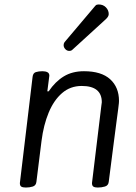

<svg xmlns="http://www.w3.org/2000/svg" viewBox="-20 -826 609 860"><path d="M96 14Q82 14 75.5 10Q69 6 69 -6L126 -482Q128 -499 140.5 -503Q153 -507 170 -507Q184 -507 192.5 -502.5Q201 -498 201 -487L192 -417H198Q228 -461 266 -484Q304 -507 356 -507Q434 -507 473.5 -471Q513 -435 513 -374Q513 -371 512.5 -364Q512 -357 509.5 -338.5Q507 -320 502 -282Q497 -244 488.5 -178.5Q480 -113 467 -11Q465 5 450 9.5Q435 14 418 14Q405 14 398.5 10Q392 6 392 -6L434 -353Q436 -363 436 -368Q436 -441 346 -441Q295 -441 258 -409Q221 -377 198 -321.5Q175 -266 166 -195L143 -11Q141 5 127 9.5Q113 14 96 14ZM290 -598Q280 -598 272.5 -606Q265 -614 265 -624Q265 -631 269 -637L406 -799Q410 -804 414 -805Q418 -806 422 -806Q442 -806 454.5 -793Q467 -780 467 -763Q467 -752 454 -740L304 -603Q299 -598 290 -598Z"/></svg>

Font: Kite One
Style: Regular
Weight: 400
Designer: Eduardo Rodriguez Tunni
Foundry: Eduardo Rodriguez Tunni
Version: Version 1.002; ttfautohint (v1.8.4.7-5d5b);gftools[0.9.23]